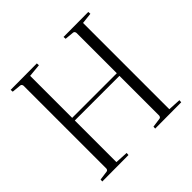

<svg xmlns="http://www.w3.org/2000/svg" viewBox="-176 -868 1037 1037"><g transform="rotate(-45 342.5 -349.5)"><path d="M634 -700Q634 -699 635 -685L572 -678V-19L645 -15Q645 -14 644 0L444 1Q444 -8 445 -13L497 -20Q507 -21 509 -33V-337H168V-19L242 -15Q242 -14 241 0L40 1L41 -13L93 -20Q103 -21 105 -32V-666Q103 -678 93 -679L41 -684L40 -699L241 -700Q241 -699 242 -685L168 -678V-357H509V-665Q507 -678 497 -679L445 -684Q444 -690 444 -699Z"/></g></svg>

Font: Antic Didone
Style: Regular
Weight: 400
Designer: Santiago Orozco
Foundry: Santiago Orozco
Version: Version 2.001